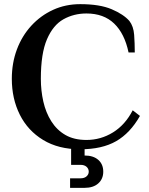

<svg xmlns="http://www.w3.org/2000/svg" viewBox="-20 -700 719 926"><path d="M367 20Q262 20 188 -25Q114 -70 75.5 -147Q37 -224 37 -320Q37 -396 61.5 -461.5Q86 -527 131 -576Q176 -625 236 -652.5Q296 -680 367 -680Q461 -680 518.5 -655.5Q576 -631 604 -599Q624 -573 627 -532Q630 -491 630 -447H600Q581 -538 530.5 -586.5Q480 -635 397 -635Q336 -635 286 -607Q236 -579 206.5 -510.5Q177 -442 177 -320Q177 -263 189 -210Q201 -157 227.5 -115Q254 -73 295.5 -49Q337 -25 397 -25Q466 -25 525 -61.5Q584 -98 620 -168L655 -141Q608 -58 540 -19Q472 20 367 20ZM318 206V160H368Q387 160 397.5 150.5Q408 141 408 128Q408 114 397.5 104.5Q387 95 368 95H323V0H388V50Q430 50 454 71Q478 92 478 128Q478 163 454 184.5Q430 206 388 206Z"/></svg>

Font: El Messiri
Style: Regular
Weight: 400
Designer: Mohamed Gaber
Foundry: Kief Type Foundry
Version: Version 2.020